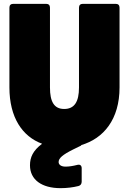

<svg xmlns="http://www.w3.org/2000/svg" viewBox="-20 -760 670 999"><path d="M29 -720V-305C29 -149 96 -50 199 -12C151 24 136 59 136 100C136 175 197 219 295 219C328 219 360 215 388 208C400 205 405 196 405 185V115C405 101 396 94 382 98C359 104 338 107 321 107C298 107 285 97 285 83C285 63 306 45 360 18L403 -3L402 -5C519 -39 602 -139 602 -305V-720C602 -733 595 -740 582 -740H411C398 -740 391 -733 391 -720V-305C391 -230 367 -193 314 -193C262 -193 240 -230 240 -305V-720C240 -733 233 -740 220 -740H49C36 -740 29 -733 29 -720Z"/></svg>

Font: Malmofest Black-Rounded
Style: Regular
Weight: 800
Designer: Jonny Pinhorn (Poppins), Kolossal
Version: Version 1.004;Glyphs 3.1.2 (3151)